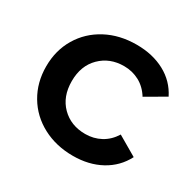

<svg xmlns="http://www.w3.org/2000/svg" viewBox="-125 -676 831 819"><g transform="rotate(30 290.5 -266.5)"><path d="M38 -267Q38 -346 75 -408Q112 -470 177.5 -505Q243 -540 327 -540Q406 -540 465.5 -508Q525 -476 555 -416L459 -360Q436 -397 401.5 -415.5Q367 -434 326 -434Q256 -434 210 -388.5Q164 -343 164 -267Q164 -191 209.5 -145.5Q255 -100 326 -100Q367 -100 401.5 -118.5Q436 -137 459 -174L555 -118Q524 -58 464.5 -25.5Q405 7 327 7Q244 7 178 -28Q112 -63 75 -125.5Q38 -188 38 -267Z"/></g></svg>

Font: Montserrat Alternates SemiBold
Style: Regular
Weight: 600
Designer: Julieta Ulanovsky
Foundry: Julieta Ulanovsky
Version: Version 7.200